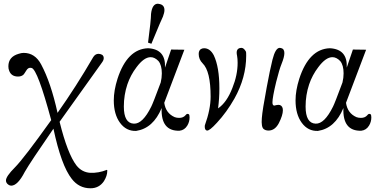

<svg xmlns="http://www.w3.org/2000/svg" viewBox="-20 -696 2030 1031"><path d="M554 216 556 218V222Q556 248 538 277Q512 315 466 315Q404 315 365 264Q309 193 267 -5Q142 176 113 227Q75 301 40 301Q32 301 24 295Q12 286 12 273Q12 251 60 203Q107 156 255 -51Q182 -322 150 -331Q147 -332 142 -332Q130 -332 121 -317Q110 -299 106 -295Q95 -285 77 -285Q40 -285 29 -317Q25 -326 25 -340Q25 -391 80 -407Q95 -412 107 -412Q168 -412 201 -350Q253 -253 289 -90Q388 -230 481 -390Q492 -407 509 -407Q518 -407 528 -402Q537 -396 537 -384Q537 -373 528 -361L300 -42Q343 131 391 193Q420 229 464 232Q509 234 554 216Z M993 -83Q998 -81 998 -66Q998 -42 986 -22Q971 3 944 6Q843 9 848 -116Q803 -7 711 7Q658 9 624.5 -36.5Q591 -82 591 -157Q591 -210 611 -273Q663 -433 775 -437Q871 -432 866 -333L899 -430L970 -429L862 -144Q870 -88 918 -67Q929 -63 942 -63Q964 -63 976 -77Q984 -88 993 -83ZM843 -253Q849 -278 849 -302Q849 -346 831 -368Q811 -389 789 -389Q753 -389 713 -335Q681 -293 664 -243Q645 -186 645 -124Q645 -34 699 -32Q746 -30 792 -123Q801 -140 843 -253ZM839 -674Q863 -668 863 -642Q863 -628 855 -607Q850 -599 793 -461L775 -467Q791 -588 791 -621Q797 -676 828 -676Q831 -676 839 -674Z M1301 -418Q1302 -415 1302 -397Q1302 -280 1239 -167Q1197 -93 1145 -37Q1104 8 1091 5Q1082 3 1080 -9Q1079 -19 1080 -23Q1111 -109 1111 -177Q1111 -314 1068 -356Q1047 -377 1047 -406Q1047 -424 1058 -432Q1066 -437 1076 -437Q1108 -437 1128 -399Q1158 -336 1158 -222Q1158 -167 1151 -114Q1198 -146 1228 -224Q1256 -293 1256 -359Q1256 -380 1253 -397Q1245 -432 1268 -438Q1271 -439 1276 -439Q1290 -439 1301 -418Z M1492 -353Q1480 -324 1463 -256Q1443 -173 1443 -146Q1443 -129 1453 -129Q1457 -130 1466 -132Q1475 -134 1483 -132Q1499 -126 1499 -104Q1499 -77 1477 -34Q1456 5 1422 5Q1406 5 1396 -3Q1382 -14 1386 -62Q1389 -104 1412 -226Q1429 -319 1443 -375Q1459 -439 1482 -439Q1486 -439 1489 -438Q1507 -434 1507 -411Q1507 -390 1492 -353Z M1969 -83Q1974 -81 1974 -66Q1974 -42 1962 -22Q1947 3 1920 6Q1819 9 1824 -116Q1779 -7 1687 7Q1634 9 1600.5 -36.5Q1567 -82 1567 -157Q1567 -210 1587 -273Q1639 -433 1751 -437Q1847 -432 1842 -333L1875 -430L1946 -429L1838 -144Q1846 -88 1894 -67Q1905 -63 1918 -63Q1940 -63 1952 -77Q1960 -88 1969 -83ZM1819 -253Q1825 -278 1825 -302Q1825 -346 1807 -368Q1787 -389 1765 -389Q1729 -389 1689 -335Q1657 -293 1640 -243Q1621 -186 1621 -124Q1621 -34 1675 -32Q1722 -30 1768 -123Q1777 -140 1819 -253Z"/></svg>

Font: GFS Baskerville
Style: Regular
Weight: 400
Designer: George Matthiopoulos
Foundry: George Matthiopoulos
Version: Version 1.0